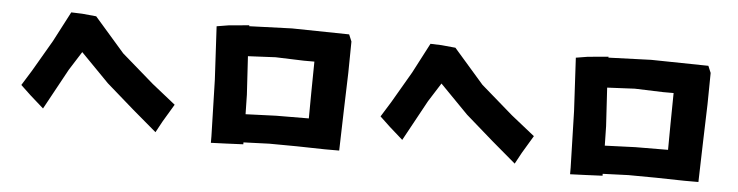

<svg xmlns="http://www.w3.org/2000/svg" viewBox="-41 -835 3749 976"><g transform="rotate(5 1833.0 -347.5)"><path d="M69.3 -249 121.1 -200.2 189.5 -139.6 302.7 -346.7 363.3 -442.4 506.8 -295.9 647.5 -172.9 769.5 -69.3 800.8 -127 854.5 -216.8 734.4 -312.5 571.3 -454.1 418 -629.9 346.7 -636.7 290 -638.7 210 -485.4 117.2 -326.2Z M1032.2 -632.8 1046.9 -361.3 1054.7 -73.2V-40L1132.8 -43L1219.7 -46.9V-56.6L1350.6 -61.5L1491.2 -60.5L1635.7 -57.6H1708L1713.9 -268.6L1719.7 -455.1L1721.7 -615.2L1707 -650.4L1415 -655.3L1197.3 -647.5V-652.3L1091.8 -642.6ZM1215.8 -299.8 1204.1 -495.1 1344.7 -502 1489.3 -497.1H1543L1541 -338.9L1540 -207L1373 -206.1L1217.8 -200.2Z M1902.3 -249 1954.1 -200.2 2022.5 -139.6 2135.7 -346.7 2196.3 -442.4 2339.8 -295.9 2480.5 -172.9 2602.5 -69.3 2633.8 -127 2687.5 -216.8 2567.4 -312.5 2404.3 -454.1 2251 -629.9 2179.7 -636.7 2123 -638.7 2043 -485.4 1950.2 -326.2Z M2865.2 -632.8 2879.9 -361.3 2887.7 -73.2V-40L2965.8 -43L3052.7 -46.9V-56.6L3183.6 -61.5L3324.2 -60.5L3468.8 -57.6H3541L3546.9 -268.6L3552.7 -455.1L3554.7 -615.2L3540 -650.4L3248 -655.3L3030.3 -647.5V-652.3L2924.8 -642.6ZM3048.8 -299.8 3037.1 -495.1 3177.7 -502 3322.3 -497.1H3376L3374 -338.9L3373 -207L3206.1 -206.1L3050.8 -200.2Z"/></g></svg>

Font: MaokenAssortedSans-TC
Style: Regular
Weight: 500
Version: Version 0.83